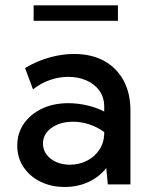

<svg xmlns="http://www.w3.org/2000/svg" viewBox="-20 -704 579 733"><path d="M478 0H391.6L385.7 -62.5Q358.9 -28.3 317.9 -9.3Q276.9 9.8 227.1 9.8Q174.8 9.8 133.8 -10.7Q92.8 -31.2 69.3 -66.9Q45.9 -102.5 45.9 -147.9Q45.9 -195.8 71.3 -232.2Q96.7 -268.6 140.6 -289.3Q184.6 -310.1 240.7 -310.1Q275.9 -310.1 312.3 -301.8Q348.6 -293.5 377.9 -278.3V-296.4Q377.9 -332 359.6 -357.7Q341.3 -383.3 309.8 -397Q278.3 -410.6 240.2 -410.6Q206.5 -410.6 171.6 -398.9Q136.7 -387.2 106 -362.8L75.7 -444.3Q120.1 -470.7 168.2 -484.4Q216.3 -498 262.7 -498Q329.1 -498 377.2 -471.7Q425.3 -445.3 451.7 -396.7Q478 -348.1 478 -282.2ZM246.6 -75.2Q281.2 -75.2 310.5 -89.6Q339.8 -104 358.2 -130.6Q376.5 -157.2 377.9 -192.9V-199.7Q353 -218.3 322 -228.8Q291 -239.3 258.8 -239.3Q209.5 -239.3 176.8 -215.8Q144 -192.4 144 -155.8Q144 -132.8 157.5 -114.5Q170.9 -96.2 194.1 -85.7Q217.3 -75.2 246.6 -75.2ZM430.2 -624.5H108.4V-683.6H430.2Z"/></svg>

Font: Kumbh Sans Medium
Style: Regular
Weight: 500
Version: Version 1.005